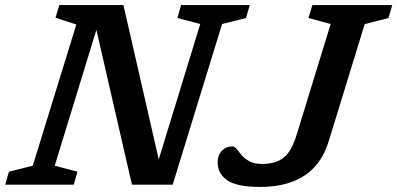

<svg xmlns="http://www.w3.org/2000/svg" viewBox="-44 -727 1564 756"><path d="M261 -51 246.5 0H-23.5L-9 -51L85 -74.5L256.5 -630.5L174.5 -657L189.5 -707H442L581 -99.5L744.5 -632.5L654.5 -656L669 -707H939.5L924.5 -656L830.5 -632.5L636 0H475.5L335.5 -609.5L171.5 -74.5ZM1250 -170Q1195 9 980.5 9Q887.5 9 850.2 -17.5Q813 -44 813 -88Q813 -115.5 829.2 -133Q845.5 -150.5 871 -150.5Q880 -150.5 888 -140Q896 -129.5 907.5 -116Q919 -102.5 938.2 -92Q957.5 -81.5 988.5 -81.5Q1041.5 -81.5 1072.8 -106Q1104 -130.5 1124.5 -198L1258 -632.5L1170.5 -656L1186 -707H1500.5L1485.5 -656L1392 -632Z"/></svg>

Font: Newsreader 6pt Medium
Style: Italic
Weight: 500
Italic angle: -17°
Designer: Hugues Gentile
Foundry: Production Type
Version: Version 1.003; ttfautohint (v1.8.3)